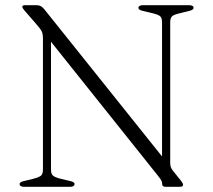

<svg xmlns="http://www.w3.org/2000/svg" viewBox="-20 -720 820 740"><path d="M267.5 -10.5Q267.5 -6 263.2 -3Q259 0 250.5 0H72.5Q64 0 59.8 -3Q55.5 -6 55.5 -10.5Q55.5 -18 69.5 -21.5L108.5 -31Q131.5 -37 138.5 -43.5Q145.5 -50 145.5 -66.5V-575.5Q145.5 -588 141.2 -598Q137 -608 120 -627L73.5 -680.5Q69 -686 67.5 -688.8Q66 -691.5 66 -693.5Q66 -697 68.8 -698.5Q71.5 -700 76.5 -700H121Q130 -700 136.8 -696.5Q143.5 -693 151 -684L621 -96.5L604.5 -75V-633.5Q604.5 -650 597.8 -656.8Q591 -663.5 568 -669L528 -678.5Q513.5 -682.5 513.5 -689.5Q513.5 -694.5 518 -697.2Q522.5 -700 530.5 -700H709Q717.5 -700 721.8 -697.2Q726 -694.5 726 -689.5Q726 -682.5 711.5 -678.5L673 -669Q649.5 -663.5 642.8 -656.8Q636 -650 636 -633.5V-94Q636 -82 638.5 -75.5Q641 -69 646.5 -62L677 -24Q681.5 -18 683.5 -14.5Q685.5 -11 685.5 -7.5Q685.5 -4.5 682.8 -2.2Q680 0 672.5 0H618Q605 0 605 -10.5Q605 -17.5 602.5 -23Q600 -28.5 588.5 -43L157 -583.5L176.5 -603V-66.5Q176.5 -50.5 183.5 -43.8Q190.5 -37 213.5 -31L253.5 -21.5Q267.5 -17.5 267.5 -10.5Z"/></svg>

Font: Fraunces ExtraLight
Style: Regular
Weight: 250
Version: Version 1.000;[b76b70a41]